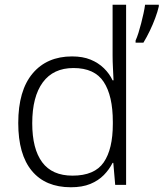

<svg xmlns="http://www.w3.org/2000/svg" viewBox="-20 -780 690 810"><path d="M279 10Q172 10 114.5 -59Q57 -128 57 -261Q57 -398 117.5 -470Q178 -542 284 -542Q329 -542 362 -528.5Q395 -515 418.5 -492Q442 -469 455 -441H459Q458 -464 456.5 -493Q455 -522 455 -545V-760H512V0H466L458 -93H455Q441 -65 418 -41.5Q395 -18 361 -4Q327 10 279 10ZM286 -39Q379 -39 417.5 -95Q456 -151 456 -257V-266Q456 -376 417.5 -434.5Q379 -493 290 -493Q205 -493 160.5 -432.5Q116 -372 116 -260Q116 -152 158 -95.5Q200 -39 286 -39ZM650 -753Q645 -731 635 -704Q625 -677 612 -650Q599 -623 585 -600H552V-609Q558 -622 564 -641Q570 -660 575.5 -681.5Q581 -703 585.5 -723.5Q590 -744 592 -760H650Z"/></svg>

Font: Noto Sans Devanagari Light
Style: Regular
Weight: 300
Version: Version 2.003